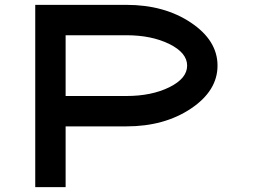

<svg xmlns="http://www.w3.org/2000/svg" viewBox="-20 -770 1040 790"><path d="M125 -750H500Q656.2 -750 765.6 -676.8Q875 -603.5 875 -500Q875 -396.5 765.6 -323.2Q656.2 -250 500 -250H250V0H125ZM250 -625V-375H500Q603.5 -375 676.8 -411.1Q750 -447.3 750 -500Q750 -552.7 676.8 -588.9Q603.5 -625 500 -625Z"/></svg>

Font: Xanmono
Style: Regular
Weight: 400
Designer: GGBotNet
Foundry: GGBotNet
Version: 1.00